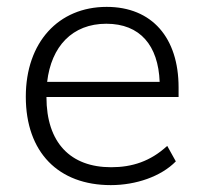

<svg xmlns="http://www.w3.org/2000/svg" viewBox="-20 -530 591 558"><path d="M302 8C375 8 448 -17 491 -61L466 -106C417 -61 364 -44 303 -44C185 -44 115 -115 115 -248H499V-276C499 -420 422 -510 290 -510C150 -510 55 -407 55 -249C55 -87 150 8 302 8ZM117 -292C129 -395 190 -461 289 -461C387 -461 440 -398 444 -292Z"/></svg>

Font: Poppy and Pepper Light
Style: Regular
Weight: 300
Designer: Thy Ha
Foundry: Thy Ha
Version: Version 0.001;Glyphs 3.2 (3227)